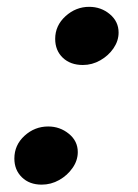

<svg xmlns="http://www.w3.org/2000/svg" viewBox="-20 -516 394 548"><path d="M216.5 -330.5Q181 -330.5 159.2 -351.2Q137.5 -372 137.5 -405Q137.5 -443 167 -469.8Q196.5 -496.5 234.5 -496.5Q268.5 -496.5 293.5 -475.5Q318.5 -454.5 318.5 -423Q318.5 -399.5 304 -378.2Q289.5 -357 266.2 -343.8Q243 -330.5 216.5 -330.5ZM99 11Q64 11 42.5 -10Q21 -31 21 -63.5Q21 -102 50 -128.5Q79 -155 117.5 -155Q151 -155 176.5 -134.2Q202 -113.5 202 -82Q202 -58 187.2 -36.8Q172.5 -15.5 149 -2.2Q125.5 11 99 11Z"/></svg>

Font: Libre Caslon Text SemiBold Italic
Style: Regular
Weight: 600
Italic angle: -22.583°
Designer: Pablo Impallari, Rodrigo Fuenzalida, Katja Schimmel
Foundry: Pablo Impallari, Rodrigo Fuenzalida
Version: Version 2.000